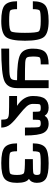

<svg xmlns="http://www.w3.org/2000/svg" viewBox="1105 -1770 790 3040"><g transform="rotate(90 1500.0 -250.0)"><path d="M625 -250Q625 -15.6 562.5 54.7Q500 125 312.5 125Q125 125 62.5 70.3Q0 15.6 0 -125H125Q125 -31.2 148.4 -15.6Q171.9 0 312.5 0Q453.1 0 476.6 -31.2Q500 -62.5 500 -250Q500 -437.5 476.6 -468.8Q453.1 -500 312.5 -500Q171.9 -500 148.4 -484.4Q125 -468.8 125 -375H0Q0 -515.6 62.5 -570.3Q125 -625 312.5 -625Q500 -625 562.5 -554.7Q625 -484.4 625 -250Z M1250 -625H1375V-125Q1375 23.4 1265.6 74.2Q1156.2 125 750 125V0Q1031.2 0 1117.2 -3.9Q1203.1 -7.8 1226.6 -31.2Q1250 -54.7 1250 -125Q937.5 -125 843.8 -175.8Q750 -226.6 750 -375Q750 -515.6 804.7 -570.3Q859.4 -625 1000 -625V-500Q906.2 -500 890.6 -484.4Q875 -468.8 875 -375Q875 -304.7 890.6 -281.2Q906.2 -257.8 972.7 -253.9Q1039.1 -250 1250 -250Z M1687.5 -625Q1773.4 -625 1812.5 -562.5Q1851.6 -625 1937.5 -625Q2039.1 -625 2082 -546.9Q2125 -468.8 2125 -250H2000Q2000 -437.5 1992.2 -468.8Q1984.4 -500 1937.5 -500Q1890.6 -500 1882.8 -484.4Q1875 -468.8 1875 -375H1750Q1750 -468.8 1742.2 -484.4Q1734.4 -500 1687.5 -500Q1640.6 -500 1632.8 -484.4Q1625 -468.8 1625 -375Q1625 -320.3 1668 -273.4Q1710.9 -226.6 1789.1 -164.1Q1890.6 -85.9 1945.3 -23.4Q2000 39.1 2000 125H1875Q1875 54.7 1859.4 31.2Q1843.8 7.8 1777.3 3.9Q1710.9 0 1500 0V-125H1656.2Q1500 -226.6 1500 -375Q1500 -515.6 1546.9 -570.3Q1593.8 -625 1687.5 -625Z M2875 -125Q2875 15.6 2812.5 70.3Q2750 125 2562.5 125Q2375 125 2312.5 70.3Q2250 15.6 2250 -125H2375Q2375 -31.2 2398.4 -15.6Q2421.9 0 2562.5 0Q2703.1 0 2726.6 -15.6Q2750 -31.2 2750 -125Q2750 -218.8 2718.8 -234.4Q2687.5 -250 2500 -250V-375Q2687.5 -375 2718.8 -382.8Q2750 -390.6 2750 -437.5Q2750 -484.4 2726.6 -492.2Q2703.1 -500 2562.5 -500Q2421.9 -500 2398.4 -484.4Q2375 -468.8 2375 -375H2250Q2250 -515.6 2312.5 -570.3Q2375 -625 2562.5 -625Q2742.2 -625 2808.6 -582Q2875 -539.1 2875 -437.5Q2875 -351.6 2812.5 -312.5Q2875 -273.4 2875 -125Z"/></g></svg>

Font: CraftyPE
Style: Regular
Weight: 400
Designer: Erek Butcher
Foundry: Haunted Coop
Version: Version 0.018;April 4, 2024;FontCreator 15.0.0.2962 64-bit